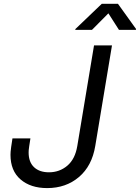

<svg xmlns="http://www.w3.org/2000/svg" viewBox="-20 -962 723 992"><path d="M223.6 9.8Q138.2 9.8 86.2 -34.9Q34.2 -79.6 34.2 -162.1Q34.2 -169.4 34.9 -178.5Q35.6 -187.5 37.8 -203.6Q40 -219.7 44.4 -247.1H137.2Q133.3 -221.7 131.1 -207.8Q128.9 -193.8 128.4 -186.8Q127.9 -179.7 127.9 -174.3Q127.9 -124.5 156 -98.1Q184.1 -71.8 232.9 -71.8Q287.6 -71.8 327.9 -106Q368.2 -140.1 379.4 -208L465.8 -727.5H558.6L472.2 -208Q455.1 -104.5 387.9 -47.4Q320.8 9.8 223.6 9.8ZM455.1 -807.6H368.7L369.6 -812L505.9 -942.4H589.4L683.1 -812L682.1 -807.6H594.7L540 -893.1Z"/></svg>

Font: Adwaita Sans
Style: Italic
Weight: 400
Italic angle: -9.39999°
Designer: Rasmus Andersson
Foundry: rsms
Version: Version 4.001;git-9221beed3